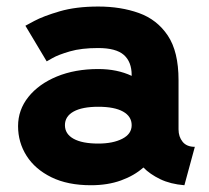

<svg xmlns="http://www.w3.org/2000/svg" viewBox="-20 -543 628 576"><path d="M252.9 12.7Q183.1 12.7 134.3 -11.2Q85.4 -35.2 59.8 -75.4Q34.2 -115.7 34.2 -164.6Q34.2 -213.4 65.2 -252.2Q96.2 -291 150.6 -313.5Q205.1 -335.9 274.9 -335.9Q331.5 -335.9 375 -315.4V-317.9Q375 -357.4 351.6 -378.2Q328.1 -398.9 274.4 -398.9Q224.1 -398.9 189.7 -388.9Q155.3 -378.9 137.7 -368.9Q120.1 -358.9 120.1 -358.9L56.2 -465.8Q56.2 -465.8 83 -480.2Q109.9 -494.6 158.9 -509Q208 -523.4 274.9 -523.4Q342.3 -523.4 396.7 -503.9Q451.2 -484.4 483.4 -436.3Q515.6 -388.2 515.6 -302.7V-154.8Q515.6 -132.8 527.8 -117.7Q540 -102.5 564.5 -102.5L533.2 12.7Q491.2 9.3 460.4 -5.6Q429.7 -20.5 410.2 -40.5Q382.8 -16.1 343 -1.7Q303.2 12.7 252.9 12.7ZM375 -167.5Q375 -193.8 349.1 -208.3Q323.2 -222.7 274.9 -222.7Q226.6 -222.7 200.7 -208.3Q174.8 -193.8 174.8 -167.5Q174.8 -141.1 200.7 -126.7Q226.6 -112.3 274.9 -112.3Q318.8 -112.3 346.9 -126.7Q375 -141.1 375 -167.5Z"/></svg>

Font: Giphurs
Style: Bold
Weight: 700
Version: Version 0.920; ttfautohint (v1.8.4.7-5d5b)